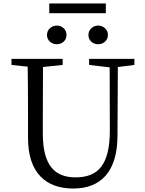

<svg xmlns="http://www.w3.org/2000/svg" viewBox="-20 -1067 832 1103"><path d="M401 16Q280 16 213 -53Q141 -127 141 -275V-391Q141 -587 139 -684L46 -694V-729H340V-694L227 -682Q226 -587 226 -391V-299Q226 -164 277 -103Q323 -48 414 -48Q516 -48 562 -110Q611 -174 611 -318L610 -680L492 -694V-729H752V-694L657 -682L655 -290Q655 -134 585 -56Q520 16 401 16ZM307 -920Q330 -920 346 -904.5Q362 -889 362 -866Q362 -843 346 -828Q330 -813 306.5 -813Q283 -813 266.5 -828Q250 -843 250 -866Q250 -889 266.5 -904.5Q283 -920 307 -920ZM544 -813Q520 -813 504 -828Q488 -843 488 -866Q488 -889 504.5 -904.5Q521 -920 544 -920Q567 -920 583.5 -904.5Q600 -889 600 -866Q600 -843 583.5 -828Q567 -813 544 -813ZM263 -991V-1047H588V-991Z"/></svg>

Font: Cactus Classical Serif
Style: Regular
Weight: 400
Designer: Henry Chan (via Glyphwiki)、田海東、宇文滿月
Foundry: Moonlit Owen
Version: Version 1.000